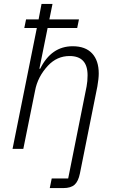

<svg xmlns="http://www.w3.org/2000/svg" viewBox="-20 -760 599 980"><path d="M234 200 244 151H328L422 -319Q427 -345 427 -376Q427 -474 335 -474Q271 -474 225 -425Q172 -368 159 -297L99 0H44L168 -617H104L113 -661H177L192 -740H248L232 -661H383L374 -617H223L181 -409H185Q242 -524 351 -524Q416 -524 450 -487.5Q484 -451 484 -385Q484 -359 477 -319L388 125Q380 165 361 182.5Q342 200 303 200Z"/></svg>

Font: IBM Plex Sans Light
Style: Italic
Weight: 300
Italic angle: -11.31°
Designer: Mike Abbink, Paul van der Laan, Pieter van Rosmalen
Foundry: Bold Monday
Version: Version 3.0